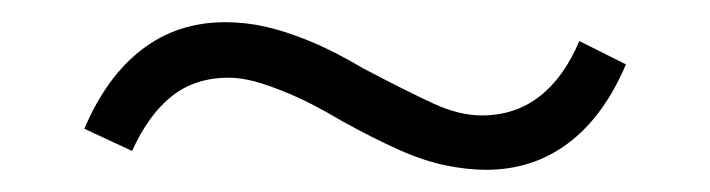

<svg xmlns="http://www.w3.org/2000/svg" viewBox="-20 -374 640 173"><path d="M418 -221Q401 -221 381.5 -225Q362 -229 339.5 -239Q317 -249 288 -265Q261 -281 242 -289Q223 -297 210 -300.5Q197 -304 186 -304Q156 -304 135 -287.5Q114 -271 99 -238L56 -258Q76 -305 108 -329.5Q140 -354 183 -354Q201 -354 219 -350Q237 -346 259 -337Q281 -328 308 -312Q348 -291 371 -280.5Q394 -270 414 -270Q444 -270 466 -287Q488 -304 502 -337L544 -316Q524 -269 492 -245Q460 -221 418 -221Z"/></svg>

Font: Nunito Sans 12pt ExtraLight 12pt Light
Style: Regular
Weight: 300
Version: Version 3.101;gftools[0.9.27]